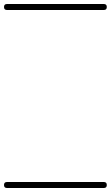

<svg xmlns="http://www.w3.org/2000/svg" viewBox="-35 -575 554 960"><path d="M0 -555Q121 -555 242 -555Q363 -555 484 -555Q499 -555 499 -540Q499 -525 484 -525Q363 -525 242 -525Q121 -525 0 -525Q-15 -525 -15 -540Q-15 -555 0 -555ZM0 335Q121 335 242 335Q363 335 484 335Q499 335 499 350Q499 365 484 365Q363 365 242 365Q121 365 0 365Q-15 365 -15 350Q-15 335 0 335Z"/></svg>

Font: FRB American Cursive Just Guidelines
Style: Italic
Weight: 400
Italic angle: -25°
Version: Version 2.0;Modular Font Editor K font №1